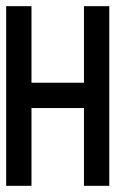

<svg xmlns="http://www.w3.org/2000/svg" viewBox="-20 -633 414 622"><path d="M252 -613H334V-31H252V-283H82V-31H0V-613H82V-365H252Z"/></svg>

Font: Satisfactory Mid
Style: Regular
Weight: 400
Designer: Sadat Fauzi
Foundry: Intuisi Creative
Version: Version 001.000